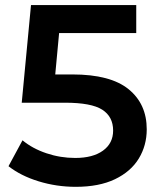

<svg xmlns="http://www.w3.org/2000/svg" viewBox="-20 -720 624 750"><path d="M13.2 -70.8 67.9 -171.9Q106.9 -139.6 161.4 -121.3Q215.8 -103 273.9 -103Q342.8 -103 382.3 -131.6Q421.9 -160.2 421.9 -210Q421.9 -264.2 379.4 -291.5Q336.9 -318.8 233.9 -318.8H64.9L101.1 -700.2H512.2V-590.8H210.9L195.8 -429.2H263.2Q411.1 -429.2 482.2 -371.6Q553.2 -314 553.2 -214.8Q553.2 -151.9 522.2 -100.8Q491.2 -49.8 429.2 -20Q367.2 9.8 275.9 9.8Q200.7 9.8 130.9 -11.7Q61 -33.2 13.2 -70.8Z"/></svg>

Font: Montserrat SemiBold
Style: Regular
Weight: 600
Designer: Julieta Ulanovsky
Foundry: Julieta Ulanovsky
Version: Version 7.200